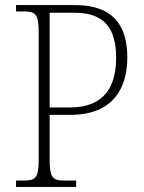

<svg xmlns="http://www.w3.org/2000/svg" viewBox="-20 -734 564 754"><path d="M43 0H279V-25H235C187 -25 175 -35 175 -108V-283H257C424 -283 480 -388 480 -508C480 -641 418 -714 275 -714H43V-689H72C120 -689 132 -679 132 -606V-109C132 -35 120 -25 72 -25H43ZM255 -312H175V-684H272C390 -684 436 -623 436 -507C436 -401 395 -312 255 -312Z"/></svg>

Font: Noto Serif Thai SemiCondensed ExtraLight
Style: Regular
Weight: 200
Width: 4
Designer: Monotype Design Team
Foundry: Monotype Imaging Inc.
Version: Version 2.002